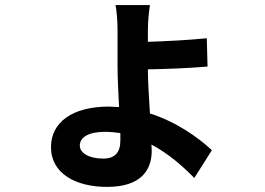

<svg xmlns="http://www.w3.org/2000/svg" viewBox="-20 -654 1040 753"><path d="M452 -132V-102C452 -56 430 -32 385 -32C329 -32 293 -54 293 -83C293 -116 328 -137 392 -137C412 -137 432 -135 452 -132ZM568 -634H433C437 -616 441 -574 441 -535C441 -500 441 -433 441 -394C441 -349 444 -290 447 -234L407 -236C262 -236 180 -173 180 -77C180 28 279 79 400 79C534 79 575 12 575 -62L574 -87C642 -51 699 0 742 44L811 -65C757 -115 672 -176 568 -209C564 -273 560 -339 560 -382C627 -383 727 -387 794 -393L791 -504C724 -497 626 -492 560 -490V-537C560 -572 565 -615 568 -634Z"/></svg>

Font: Noto Sans Mono CJK SC
Style: Bold
Weight: 700
Designer: Ryoko NISHIZUKA 西塚涼子 (kana, bopomofo & ideographs); Paul D. Hunt (Latin, Greek & Cyrillic); Sandoll Communications 산돌커뮤니
Foundry: Adobe
Version: Version 2.004;hotconv 1.0.118;makeotfexe 2.5.65603